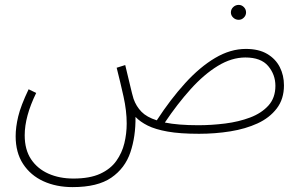

<svg xmlns="http://www.w3.org/2000/svg" viewBox="-20 -534 1230 785"><path d="M277 231Q210 231 157.5 207Q105 183 74.5 136.5Q44 90 44 23Q44 -14 54.5 -58Q65 -102 97 -169L128 -154Q81 -58 81 19Q81 78 107 117Q133 156 178 176Q223 196 280 196Q347 196 389.5 176.5Q432 157 455.5 124Q479 91 488.5 51.5Q498 12 498 -29Q498 -81 485 -139.5Q472 -198 457 -257L492 -268Q506 -211 513 -180.5Q520 -150 526 -130Q537 -99 558.5 -77Q580 -55 621 -42Q677 -128 737 -194Q797 -260 859.5 -297Q922 -334 985 -334Q1038 -334 1072.5 -313.5Q1107 -293 1124 -259.5Q1141 -226 1141 -185Q1141 -129 1111.5 -90.5Q1082 -52 1033 -29.5Q984 -7 922 3Q860 13 794 13Q716 13 665.5 4Q615 -5 584 -20.5Q553 -36 534 -56Q535 24 513 89Q491 154 435 192.5Q379 231 277 231ZM983 -299Q927 -299 870.5 -264.5Q814 -230 759.5 -169.5Q705 -109 654 -33Q708 -22 791 -22Q845 -22 900.5 -29Q956 -36 1002.5 -53.5Q1049 -71 1077.5 -102.5Q1106 -134 1106 -183Q1106 -229 1076.5 -264Q1047 -299 983 -299ZM956 -453Q943 -453 933.5 -462Q924 -471 924 -483Q924 -496 933.5 -505Q943 -514 956 -514Q968 -514 977 -505Q986 -496 986 -483Q986 -471 977 -462Q968 -453 956 -453Z"/></svg>

Font: Noto Sans Arabic UI SmCn XLt
Style: Regular
Weight: 200
Width: 4
Designer: Monotype Design Team, Nadine Chahine and Nizar Qandah
Foundry: Monotype Imaging Inc.
Version: Version 2.010; ttfautohint (v1.8.4.7-5d5b)